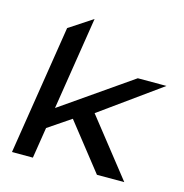

<svg xmlns="http://www.w3.org/2000/svg" viewBox="-98 -742 800 834"><g transform="rotate(15 301.5 -325.5)"><path d="M29 0H123L145 -139L247 -208L411 0H534L332 -256L603 -451H474L160 -233L226 -651L121 -582Z"/></g></svg>

Font: Charger Sport
Style: BdExtObl
Weight: 700
Designer: Jasper
Foundry: Cannot Into Space Fonts
Version: Version 1.1